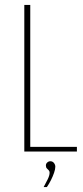

<svg xmlns="http://www.w3.org/2000/svg" viewBox="-20 -611 335 774"><path d="M78 0V-591H102V-19H290V0ZM156 143Q165 127 172.5 111.5Q180 96 180 85Q180 79 176.5 75.5Q173 72 169 68Q165 64 165 56Q165 49 170.5 44Q176 39 183 39Q192 39 197.5 46Q203 53 203 61Q203 71 198 85.5Q193 100 185.5 115Q178 130 169 143Z"/></svg>

Font: Alumni Sans Thin
Style: Regular
Weight: 100
Designer: Robert E. Leuschke
Foundry: Robert E. Leuschke
Version: Version 1.018